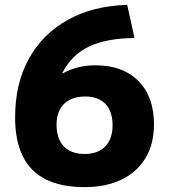

<svg xmlns="http://www.w3.org/2000/svg" viewBox="-20 -758 693 788"><path d="M327 10Q232 10 168.5 -21.5Q105 -53 73.5 -117Q42 -181 42 -276Q42 -414 98 -516Q154 -618 257.5 -676Q361 -734 502 -738L532 -602Q416 -601 344.5 -566.5Q273 -532 236 -459L238 -457Q269 -474 302 -482Q335 -490 372 -490Q484 -490 548 -425.5Q612 -361 612 -248Q612 -168 577.5 -110Q543 -52 479 -21Q415 10 327 10ZM327 -126Q382 -126 412 -157Q442 -188 442 -244Q442 -301 412.5 -331.5Q383 -362 330 -362Q293 -362 266.5 -348.5Q240 -335 226 -309Q212 -283 212 -246Q212 -211 224 -184Q236 -157 262 -141.5Q288 -126 327 -126Z"/></svg>

Font: M PLUS 1 Thin ExtraBold
Style: Regular
Weight: 800
Version: Version 1.001